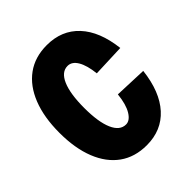

<svg xmlns="http://www.w3.org/2000/svg" viewBox="-203 -858 1006 1006"><g transform="rotate(-45 300.0 -355.0)"><path d="M306 16Q218 16 156 -28.5Q94 -73 61 -156Q28 -239 28 -354Q28 -469 61 -552.5Q94 -636 156 -681Q218 -726 306 -726Q416 -726 484 -653Q552 -580 568 -443L387 -436Q380 -501 359 -536.5Q338 -572 306 -572Q261 -572 236.5 -515.5Q212 -459 212 -354Q212 -250 236.5 -194Q261 -138 306 -138Q335 -138 357.5 -175Q380 -212 387 -280L568 -273Q552 -134 484 -59Q416 16 306 16Z"/></g></svg>

Font: Geist Mono Black
Style: Regular
Weight: 900
Monospace: yes
Designer: Basement.studio, Andrés Briganti, Mateo Zaragoza
Foundry: Basement.studio, Vercel, Andrés Briganti, Guido Ferreyra, Mateo Zaragoza
Version: Version 1.500; ttfautohint (v1.8.4.7-5d5b)